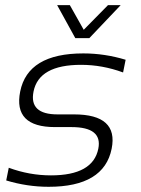

<svg xmlns="http://www.w3.org/2000/svg" viewBox="-20 -718 543 738"><path d="M3.9 -24.4 13.7 -73.2Q93.3 -43.9 175.8 -43.9Q337.4 -43.9 357.9 -146.5Q374.5 -229.5 254.9 -229.5H191.4Q30.3 -229.5 57.6 -366.2Q86.9 -512.7 300.3 -512.7Q382.3 -512.7 462.9 -488.3L453.1 -439.5Q373.5 -468.8 291.5 -468.8Q129.4 -468.8 108.9 -366.2Q91.3 -278.3 201.2 -278.3H264.6Q435.5 -278.3 409.2 -146.5Q379.9 0 167 0Q84.5 0 3.9 -24.4ZM199.7 -698.2H248.5L301.8 -603.5L395 -698.2H443.8L323.2 -571.3H269.5Z"/></svg>

Font: Sansation Light
Style: Light Italic
Weight: 300
Designer: Bernd Montag
Version: Version 1.301